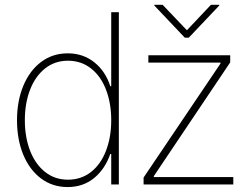

<svg xmlns="http://www.w3.org/2000/svg" viewBox="-20 -757 1026 788"><path d="M49.8 -263.7Q49.8 -342.3 75.7 -404.8Q101.6 -467.3 148.7 -502.7Q195.8 -538.1 257.8 -538.1Q321.3 -538.1 367.2 -501.2Q413.1 -464.4 432.6 -403.3H436.5V-707H467.8V0H436.5V-125H432.6Q411.1 -63 366 -26.1Q320.8 10.7 257.8 10.7Q195.3 10.7 148.2 -24.7Q101.1 -60.1 75.4 -122.3Q49.8 -184.6 49.8 -263.7ZM436.5 -263.7Q436.5 -333.5 415 -389.2Q393.6 -444.8 353.3 -476.3Q313 -507.8 258.8 -507.8Q205.1 -507.8 165 -476.1Q125 -444.3 103.5 -388.9Q82 -333.5 82 -263.7Q82 -193.8 103.5 -138.4Q125 -83 165 -51.3Q205.1 -19.5 258.8 -19.5Q313 -19.5 353.3 -51Q393.6 -82.5 415 -138.2Q436.5 -193.8 436.5 -263.7ZM569.3 -28.3 884.8 -496.1V-500H588.9V-530.3H924.8V-501L611.3 -34.2V-30.3H937.5V0H569.3ZM747.1 -632.8 845.7 -737.3H879.9V-734.4L754.9 -602.5H738.3L613.3 -734.4V-737.3H647.5Z"/></svg>

Font: Pretendard Thin
Style: Regular
Weight: 100
Designer: Base glyphs from Inter by Rasmus Andersson; Hangeul glyphs from Noto Sans CJK(Source Han Sans) by Jang Soo-young and Kan
Foundry: Kil Hyung-jin
Version: Version 1.309